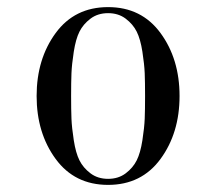

<svg xmlns="http://www.w3.org/2000/svg" viewBox="-20 -500 608 540"><path d="M136.5 -407Q190 -480 284 -480Q378 -480 431.5 -407Q485 -334 485 -230Q485 -126 431.5 -53Q378 20 284 20Q190 20 136.5 -53Q83 -126 83 -230Q83 -334 136.5 -407ZM234.5 -12.5Q255 3 284 3Q313 3 333.5 -12.5Q354 -28 364.5 -49Q375 -70 380.5 -105.5Q386 -141 387 -166Q388 -191 388 -230Q388 -269 387 -294Q386 -319 380.5 -354.5Q375 -390 364.5 -411Q354 -432 333.5 -447.5Q313 -463 284 -463Q255 -463 234.5 -447.5Q214 -432 203.5 -411Q193 -390 187.5 -354.5Q182 -319 181 -294Q180 -269 180 -230Q180 -191 181 -166Q182 -141 187.5 -105.5Q193 -70 203.5 -49Q214 -28 234.5 -12.5Z"/></svg>

Font: Elsie Swash Caps
Style: Regular
Weight: 400
Designer: Alejandro Inler
Foundry: Alejandro Inler
Version: 1.003